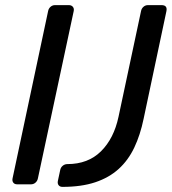

<svg xmlns="http://www.w3.org/2000/svg" viewBox="-20 -720 671 750"><path d="M206 -13 215 -55Q217 -66 225 -72.5Q233 -79 243 -79Q324 -79 374.5 -129Q425 -179 443 -264L531 -677Q533 -687 540.5 -693.5Q548 -700 558 -700H611Q635 -700 630 -676L541 -256Q528 -193 504.5 -143.5Q481 -94 443.5 -60Q406 -26 352 -8Q298 10 224 10Q214 10 209 3.5Q204 -3 206 -13ZM29 -23 168 -677Q170 -687 177.5 -693.5Q185 -700 195 -700H249Q259 -700 264.5 -693.5Q270 -687 268 -677L128 -23Q126 -13 118.5 -6.5Q111 0 101 0H47Q37 0 32 -6.5Q27 -13 29 -23Z"/></svg>

Font: SVN-Rubik
Style: Italic
Weight: 400
Italic angle: -12°
Designer: Hubert and Fischer
Foundry: Hubert & Fischer
Version: Version 2.101; ttfautohint (v1.8.3)